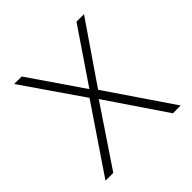

<svg xmlns="http://www.w3.org/2000/svg" viewBox="-181 -856 1011 1011"><g transform="rotate(-45 325.0 -350.0)"><path d="M294 -368 65 -700H121L326 -401L529 -700H585L356 -366L605 0H547L324 -329L103 0H45Z"/></g></svg>

Font: PT Root UI Light
Style: Regular
Weight: 300
Designer: Vitaly Kuzmin
Foundry: ParaType Ltd.
Version: Version 2.000G